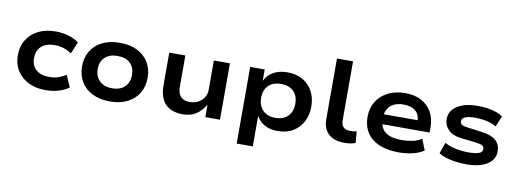

<svg xmlns="http://www.w3.org/2000/svg" viewBox="-67 -1103 4524 1680"><g transform="rotate(10 2195.5 -262.5)"><path d="M349 10Q261 10 196.5 -22.5Q132 -55 95.5 -113Q59 -171 59 -249Q59 -328 95.5 -387Q132 -446 197 -478.5Q262 -511 350 -511Q414 -511 468.5 -494Q523 -477 557 -450L513 -345Q481 -367 443 -379.5Q405 -392 365 -392Q288 -392 245.5 -355Q203 -318 203 -249Q203 -181 245.5 -145Q288 -109 364 -109Q405 -109 442.5 -121.5Q480 -134 510 -154L556 -50Q521 -23 467.5 -6.5Q414 10 349 10Z M921 10Q831 10 765 -23Q699 -56 664 -115Q629 -174 629 -251Q629 -328 664 -386.5Q699 -445 764.5 -478Q830 -511 921 -511Q1012 -511 1077 -478Q1142 -445 1177 -386.5Q1212 -328 1212 -251Q1212 -174 1177 -115Q1142 -56 1077 -23Q1012 10 921 10ZM921 -107Q994 -107 1033.5 -147Q1073 -187 1073 -252Q1073 -316 1033.5 -355Q994 -394 921 -394Q847 -394 807.5 -355Q768 -316 768 -252Q768 -187 808 -147Q848 -107 921 -107Z M1568 10Q1504 10 1457 -13.5Q1410 -37 1385 -86.5Q1360 -136 1360 -214V-501H1503V-223Q1503 -185 1515 -159Q1527 -133 1551.5 -120Q1576 -107 1613 -107Q1654 -107 1687 -125.5Q1720 -144 1738 -174Q1756 -204 1756 -238V-501H1899V0H1769V-104H1764Q1733 -51 1685 -20.5Q1637 10 1568 10Z M2079 180V-501H2208V-403H2210Q2236 -456 2288 -483.5Q2340 -511 2409 -511Q2489 -511 2546.5 -477.5Q2604 -444 2635 -385.5Q2666 -327 2666 -251Q2666 -177 2635.5 -118Q2605 -59 2548.5 -24.5Q2492 10 2410 10Q2343 10 2295.5 -17Q2248 -44 2224 -88H2222V180ZM2372 -100Q2445 -100 2484.5 -142Q2524 -184 2524 -252Q2524 -320 2484.5 -360.5Q2445 -401 2372 -401Q2299 -401 2259.5 -360.5Q2220 -320 2220 -252Q2220 -184 2260 -142Q2300 -100 2372 -100Z M3004 10Q2912 10 2863 -36.5Q2814 -83 2814 -168V-705H2957V-181Q2957 -155 2966 -137Q2975 -119 2992.5 -110Q3010 -101 3034 -101Q3050 -101 3065 -102.5Q3080 -104 3095 -107L3103 -5Q3079 3 3056.5 6.5Q3034 10 3004 10Z M3488 10Q3385 10 3313 -21Q3241 -52 3203.5 -110.5Q3166 -169 3166 -249Q3166 -325 3201 -383.5Q3236 -442 3301.5 -476.5Q3367 -511 3457 -511Q3539 -511 3599 -479.5Q3659 -448 3692 -390Q3725 -332 3725 -250V-208H3278V-296H3623L3605 -276Q3604 -345 3566 -377.5Q3528 -410 3458 -410Q3411 -410 3376 -394Q3341 -378 3321 -346.5Q3301 -315 3301 -268V-253Q3301 -201 3322 -167.5Q3343 -134 3386 -117.5Q3429 -101 3496 -101Q3544 -101 3590 -110.5Q3636 -120 3671 -143L3710 -46Q3669 -17 3609 -3.5Q3549 10 3488 10Z M4090 10Q4039 10 3992 3.5Q3945 -3 3907 -15Q3869 -27 3842 -45L3877 -143Q3907 -126 3943 -115.5Q3979 -105 4016.5 -100.5Q4054 -96 4089 -96Q4149 -96 4181 -107.5Q4213 -119 4213 -145Q4213 -167 4197 -177Q4181 -187 4141 -192L4008 -207Q3929 -216 3890 -256Q3851 -296 3851 -351Q3851 -397 3879 -432.5Q3907 -468 3962.5 -489.5Q4018 -511 4101 -511Q4147 -511 4190 -504.5Q4233 -498 4268 -485.5Q4303 -473 4324 -456L4284 -361Q4259 -377 4228 -386.5Q4197 -396 4163.5 -400.5Q4130 -405 4097 -405Q4037 -405 4007.5 -392.5Q3978 -380 3978 -354Q3978 -333 3993.5 -323Q4009 -313 4047 -309L4175 -292Q4260 -281 4300 -245Q4340 -209 4340 -147Q4340 -99 4309.5 -63.5Q4279 -28 4223 -9Q4167 10 4090 10Z"/></g></svg>

Font: Nunito Sans 7pt SemiExpanded
Style: Bold
Weight: 700
Width: 6
Designer: Vernon Adams
Foundry: Vernon Adams
Version: Version 3.101;gftools[0.9.27]